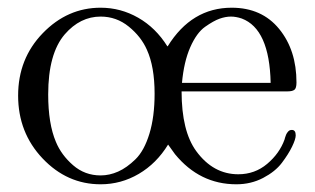

<svg xmlns="http://www.w3.org/2000/svg" viewBox="-20 -467 818 498"><path d="M241 -447Q293 -447 338.5 -421Q384 -395 414 -347H415Q477 -447 581 -447Q659 -447 704 -392Q749 -337 749 -253Q749 -238 743.5 -234Q738 -230 726 -230H451Q451 -127 489 -75Q533 -15 598 -15Q641 -15 673 -42Q705 -69 718 -105Q718 -106 719.5 -110.5Q721 -115 722 -117.5Q723 -120 725.5 -123.5Q728 -127 730.5 -128.5Q733 -130 737 -130Q747 -130 747 -116Q747 -106 737.5 -86.5Q728 -67 711 -44.5Q694 -22 662.5 -5.5Q631 11 593 11Q498 11 434 -67L416 -92Q386 -43 340 -16Q294 11 241 11Q154 11 90.5 -56Q27 -123 27 -219Q27 -315 91 -381Q155 -447 241 -447ZM105 -222Q105 -146 125 -99Q139 -65 169.5 -38.5Q200 -12 241 -12Q264 -12 286.5 -22Q309 -32 331.5 -54Q354 -76 367.5 -120Q381 -164 381 -224Q381 -294 361 -338Q346 -372 314 -398Q282 -424 241 -424Q188 -424 148 -378Q105 -328 105 -222ZM452 -252H682Q679 -392 607 -419Q592 -424 579 -424Q565 -424 549.5 -418.5Q534 -413 512 -397.5Q490 -382 473.5 -344.5Q457 -307 452 -252Z"/></svg>

Font: CMU Serif
Style: Roman
Weight: 500
Version: Version 0.7.0